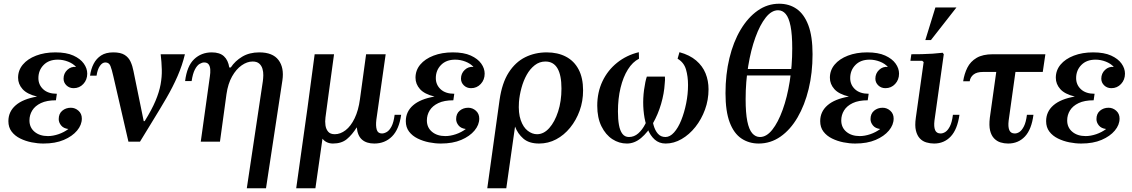

<svg xmlns="http://www.w3.org/2000/svg" viewBox="-20 -760 6075 1030"><path d="M321 -338Q321 -366 341 -385Q361 -404 388 -401Q372 -419 345 -429.5Q318 -440 290 -440Q242 -440 214 -411.5Q186 -383 186 -341Q186 -305 212 -281Q238 -257 285 -257L280 -222Q231 -222 199.5 -207Q168 -192 153 -167.5Q138 -143 138 -114Q138 -76 165.5 -53Q193 -30 237 -30Q264 -30 293.5 -40Q323 -50 347 -68Q321 -71 308 -87Q295 -103 295 -121Q295 -150 314 -166Q333 -182 360 -182Q383 -182 401 -166Q419 -150 419 -124Q419 -90 393.5 -59.5Q368 -29 322.5 -9.5Q277 10 213 10Q182 10 149.5 3.5Q117 -3 88.5 -17Q60 -31 42.5 -54Q25 -77 25 -110Q25 -161 64 -195Q103 -229 179 -242Q125 -255 101 -282Q77 -309 77 -343Q77 -383 102.5 -413.5Q128 -444 173.5 -461.5Q219 -479 277 -479Q336 -479 373.5 -462Q411 -445 429.5 -419Q448 -393 448 -365Q448 -332 427 -309.5Q406 -287 375 -287Q352 -287 336.5 -302Q321 -317 321 -338Z M972 -469Q958 -410 932.5 -351.5Q907 -293 873 -234.5Q839 -176 802.5 -117Q766 -58 731 0H669L751 -110H756Q794 -171 814 -218.5Q834 -266 841.5 -307Q849 -348 848 -387Q847 -426 842 -469ZM588 -479Q627 -479 648.5 -465.5Q670 -452 680.5 -429Q691 -406 696 -379L751 -110L669 0L588 -351Q580 -387 572.5 -406Q565 -425 545 -425Q529 -425 516 -406.5Q503 -388 498 -354H463Q468 -390 482.5 -418Q497 -446 522.5 -462.5Q548 -479 588 -479Z M1371 -479Q1443 -479 1474 -438Q1505 -397 1495 -329L1407 250H1304L1390 -324Q1392 -338 1392.5 -356Q1393 -374 1388 -391Q1383 -408 1370.5 -419Q1358 -430 1335 -430Q1306 -430 1276.5 -409.5Q1247 -389 1225 -350Q1203 -311 1195 -255L1160 0H1057L1106 -351Q1109 -370 1108 -387Q1107 -404 1099.5 -414.5Q1092 -425 1075 -425Q1064 -425 1050.5 -417Q1037 -409 1025.5 -387Q1014 -365 1008 -325H973Q983 -406 1021.5 -442.5Q1060 -479 1116 -479Q1159 -479 1181.5 -458Q1204 -437 1210 -398H1218Q1241 -433 1279.5 -456Q1318 -479 1371 -479Z M2097 -144H2132Q2121 -66 2083 -28Q2045 10 1988 10Q1946 10 1922 -11Q1898 -32 1894 -77Q1869 -37 1840.5 -13.5Q1812 10 1766 10Q1749 10 1734.5 3.5Q1720 -3 1710 -16L1672 250H1569L1629 -177L1668 -469H1772L1741 -242L1726 -130Q1723 -108 1726 -87.5Q1729 -67 1740.5 -53.5Q1752 -40 1776 -40Q1806 -40 1834 -61.5Q1862 -83 1882.5 -125.5Q1903 -168 1911 -228L1944 -469H2049L1999 -118Q1995 -85 2001 -64.5Q2007 -44 2029 -44Q2041 -44 2055 -52Q2069 -60 2080.5 -82Q2092 -104 2097 -144Z M2453 -338Q2453 -366 2473 -385Q2493 -404 2520 -401Q2504 -419 2477 -429.5Q2450 -440 2422 -440Q2374 -440 2346 -411.5Q2318 -383 2318 -341Q2318 -305 2344 -281Q2370 -257 2417 -257L2412 -222Q2363 -222 2331.5 -207Q2300 -192 2285 -167.5Q2270 -143 2270 -114Q2270 -76 2297.5 -53Q2325 -30 2369 -30Q2396 -30 2425.5 -40Q2455 -50 2479 -68Q2453 -71 2440 -87Q2427 -103 2427 -121Q2427 -150 2446 -166Q2465 -182 2492 -182Q2515 -182 2533 -166Q2551 -150 2551 -124Q2551 -90 2525.5 -59.5Q2500 -29 2454.5 -9.5Q2409 10 2345 10Q2314 10 2281.5 3.5Q2249 -3 2220.5 -17Q2192 -31 2174.5 -54Q2157 -77 2157 -110Q2157 -161 2196 -195Q2235 -229 2311 -242Q2257 -255 2233 -282Q2209 -309 2209 -343Q2209 -383 2234.5 -413.5Q2260 -444 2305.5 -461.5Q2351 -479 2409 -479Q2468 -479 2505.5 -462Q2543 -445 2561.5 -419Q2580 -393 2580 -365Q2580 -332 2559 -309.5Q2538 -287 2507 -287Q2484 -287 2468.5 -302Q2453 -317 2453 -338Z M2913 -479Q2972 -479 3016 -456Q3060 -433 3084 -387.5Q3108 -342 3108 -275Q3108 -217 3089.5 -166Q3071 -115 3038.5 -75Q3006 -35 2963.5 -12.5Q2921 10 2872 10Q2818 10 2787.5 -16.5Q2757 -43 2743 -81L2696 250H2594L2660 -224Q2673 -315 2709 -371Q2745 -427 2797.5 -453Q2850 -479 2913 -479ZM2861 -40Q2897 -40 2926.5 -73Q2956 -106 2974 -161.5Q2992 -217 2992 -285Q2992 -357 2970.5 -393.5Q2949 -430 2906 -430Q2874 -430 2848.5 -410Q2823 -390 2805.5 -358.5Q2788 -327 2777.5 -288.5Q2767 -250 2764 -213Q2760 -154 2773.5 -115.5Q2787 -77 2811 -58.5Q2835 -40 2861 -40Z M3498 -349 3480 -220Q3476 -187 3477 -152.5Q3478 -118 3486 -89Q3494 -60 3509.5 -42.5Q3525 -25 3550 -25Q3574 -25 3596 -49.5Q3618 -74 3634.5 -115Q3651 -156 3661 -205.5Q3671 -255 3671 -304Q3671 -350 3660 -387.5Q3649 -425 3615 -445L3625 -480Q3680 -465 3714.5 -435.5Q3749 -406 3765 -366.5Q3781 -327 3781 -281Q3781 -224 3762 -172Q3743 -120 3710.5 -79Q3678 -38 3636.5 -14Q3595 10 3551 10Q3516 10 3492 -11.5Q3468 -33 3454 -69Q3440 -105 3434.5 -148Q3429 -191 3431 -233Q3432 -255 3435 -277.5Q3438 -300 3442 -319Q3446 -338 3450 -349ZM3547 -349Q3548 -342 3547.5 -331Q3547 -320 3546 -312Q3543 -259 3526.5 -202.5Q3510 -146 3482.5 -98Q3455 -50 3419.5 -20Q3384 10 3343 10Q3301 10 3265 -13.5Q3229 -37 3206.5 -82.5Q3184 -128 3184 -193Q3184 -265 3212 -324Q3240 -383 3290.5 -423.5Q3341 -464 3407 -480L3408 -445Q3374 -428 3348.5 -387.5Q3323 -347 3309 -289Q3295 -231 3295 -162Q3295 -120 3300.5 -89.5Q3306 -59 3319 -42Q3332 -25 3354 -25Q3382 -25 3404 -44.5Q3426 -64 3441.5 -94.5Q3457 -125 3466.5 -158.5Q3476 -192 3480 -220L3498 -349Z M4050 10Q3998 10 3957.5 -17Q3917 -44 3894.5 -103.5Q3872 -163 3872 -260Q3872 -361 3893 -448Q3914 -535 3953 -600.5Q3992 -666 4044.5 -703Q4097 -740 4160 -740Q4214 -740 4254 -712Q4294 -684 4316.5 -624.5Q4339 -565 4339 -469Q4339 -369 4318 -282.5Q4297 -196 4258.5 -130Q4220 -64 4167 -27Q4114 10 4050 10ZM4057 -25Q4092 -25 4123 -64Q4154 -103 4178.5 -170.5Q4203 -238 4216.5 -323Q4230 -408 4230 -500Q4230 -575 4221 -620Q4212 -665 4195 -685Q4178 -705 4154 -705Q4119 -705 4088 -666Q4057 -627 4032.5 -559.5Q4008 -492 3994 -406.5Q3980 -321 3980 -228Q3980 -154 3989 -109.5Q3998 -65 4015.5 -45Q4033 -25 4057 -25ZM3936 -390H4273L4268 -355H3931Z M4676 -338Q4676 -366 4696 -385Q4716 -404 4743 -401Q4727 -419 4700 -429.5Q4673 -440 4645 -440Q4597 -440 4569 -411.5Q4541 -383 4541 -341Q4541 -305 4567 -281Q4593 -257 4640 -257L4635 -222Q4586 -222 4554.5 -207Q4523 -192 4508 -167.5Q4493 -143 4493 -114Q4493 -76 4520.5 -53Q4548 -30 4592 -30Q4619 -30 4648.5 -40Q4678 -50 4702 -68Q4676 -71 4663 -87Q4650 -103 4650 -121Q4650 -150 4669 -166Q4688 -182 4715 -182Q4738 -182 4756 -166Q4774 -150 4774 -124Q4774 -90 4748.5 -59.5Q4723 -29 4677.5 -9.5Q4632 10 4568 10Q4537 10 4504.5 3.5Q4472 -3 4443.5 -17Q4415 -31 4397.5 -54Q4380 -77 4380 -110Q4380 -161 4419 -195Q4458 -229 4534 -242Q4480 -255 4456 -282Q4432 -309 4432 -343Q4432 -383 4457.5 -413.5Q4483 -444 4528.5 -461.5Q4574 -479 4632 -479Q4691 -479 4728.5 -462Q4766 -445 4784.5 -419Q4803 -393 4803 -365Q4803 -332 4782 -309.5Q4761 -287 4730 -287Q4707 -287 4691.5 -302Q4676 -317 4676 -338Z M5092 -144H5127Q5116 -66 5080.5 -28Q5045 10 4991 10Q4970 10 4949.5 4Q4929 -2 4914.5 -17.5Q4900 -33 4893.5 -59.5Q4887 -86 4893 -128L4935 -427L4927 -434H4864L4869 -469Q4895 -469 4924.5 -469.5Q4954 -470 4983 -472Q5012 -474 5037 -477L5043 -469L4993 -113Q4989 -80 4996.5 -62Q5004 -44 5026 -44Q5039 -44 5052 -52.5Q5065 -61 5076 -82.5Q5087 -104 5092 -144ZM5111 -720 4974 -545H4944L4998 -720Z M5574 -374H5253Q5220 -374 5202.5 -360Q5185 -346 5182 -324H5147Q5153 -364 5169.5 -397Q5186 -430 5219 -449.5Q5252 -469 5306 -469H5588ZM5430 -392 5391 -113Q5387 -80 5394.5 -62Q5402 -44 5424 -44Q5437 -44 5449.5 -52.5Q5462 -61 5473 -82.5Q5484 -104 5489 -144H5524Q5514 -66 5478.5 -28Q5443 10 5388 10Q5367 10 5347.5 4Q5328 -2 5313 -17.5Q5298 -33 5291.5 -59.5Q5285 -86 5290 -128L5327 -392Z M5888 -338Q5888 -366 5908 -385Q5928 -404 5955 -401Q5939 -419 5912 -429.5Q5885 -440 5857 -440Q5809 -440 5781 -411.5Q5753 -383 5753 -341Q5753 -305 5779 -281Q5805 -257 5852 -257L5847 -222Q5798 -222 5766.5 -207Q5735 -192 5720 -167.5Q5705 -143 5705 -114Q5705 -76 5732.5 -53Q5760 -30 5804 -30Q5831 -30 5860.5 -40Q5890 -50 5914 -68Q5888 -71 5875 -87Q5862 -103 5862 -121Q5862 -150 5881 -166Q5900 -182 5927 -182Q5950 -182 5968 -166Q5986 -150 5986 -124Q5986 -90 5960.5 -59.5Q5935 -29 5889.5 -9.5Q5844 10 5780 10Q5749 10 5716.5 3.5Q5684 -3 5655.5 -17Q5627 -31 5609.5 -54Q5592 -77 5592 -110Q5592 -161 5631 -195Q5670 -229 5746 -242Q5692 -255 5668 -282Q5644 -309 5644 -343Q5644 -383 5669.5 -413.5Q5695 -444 5740.5 -461.5Q5786 -479 5844 -479Q5903 -479 5940.5 -462Q5978 -445 5996.5 -419Q6015 -393 6015 -365Q6015 -332 5994 -309.5Q5973 -287 5942 -287Q5919 -287 5903.5 -302Q5888 -317 5888 -338Z"/></svg>

Font: Brygada 1918 SemiBold
Style: Italic
Weight: 600
Italic angle: -8°
Designer: Mateusz Machalski | Borys Kosmynka | Przemek Hoffer
Foundry: NIEPODLEGLA 2018
Version: Version 3.006